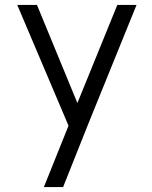

<svg xmlns="http://www.w3.org/2000/svg" viewBox="-20 -529 617 779"><path d="M158 230 258 -19 50 -509H130L294 -111L456 -509H534L340 -31L236 230Z"/></svg>

Font: SUIT
Style: Regular
Weight: 400
Designer: Sunn Youn; Korean Glyphs from Source Han Sans (Sandoll Communications; Soo-young Jang, Joo-yeon Kang)
Foundry: Sunn
Version: Version 1.140